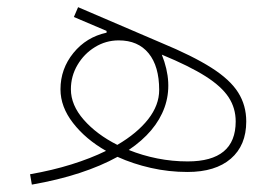

<svg xmlns="http://www.w3.org/2000/svg" viewBox="-20 -472 768 533"><path d="M68.4 40.5 63.5 11.7Q125 1 178.2 -15.6Q231.4 -32.2 274.4 -53.2Q217.8 -85.4 182.9 -130.4Q147.9 -175.3 147.9 -224.1Q147.9 -280.8 183.8 -325Q219.7 -369.1 275.9 -381.3V-386.2L185.1 -424.8L196.8 -452.1L426.8 -353.5Q515.1 -316.9 566.9 -283.9Q618.7 -251 641.1 -215.3Q663.6 -179.7 663.6 -134.8Q663.6 -68.4 620.8 -31.5Q578.1 5.4 500.5 5.4Q448.2 5.4 398.7 -5.9Q349.1 -17.1 306.2 -36.6Q260.3 -11.2 200.7 8.3Q141.1 27.8 68.4 40.5ZM305.7 -69.8Q360.8 -102.1 391.4 -141.1Q421.9 -180.2 421.9 -222.2Q421.9 -288.1 392.6 -324Q363.3 -359.9 309.6 -359.9Q273.9 -359.9 243.7 -341.3Q213.4 -322.8 195.1 -291.7Q176.8 -260.7 176.8 -224.1Q176.8 -180.2 212.6 -139.4Q248.5 -98.6 305.7 -69.8ZM337.4 -55.7Q375 -40.5 416.5 -32.2Q458 -23.9 501 -23.9Q634.3 -23.9 634.3 -134.8Q634.3 -171.9 614.7 -201.9Q595.2 -231.9 550.5 -260.3Q505.9 -288.6 429.2 -320.3Q460.9 -241.2 436.8 -173.8Q412.6 -106.4 337.4 -55.7Z"/></svg>

Font: Estedad-FD Thin
Style: Regular
Weight: 100
Designer: Amin Abedi
Version: Version 7.3